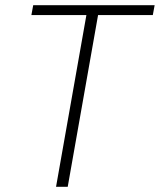

<svg xmlns="http://www.w3.org/2000/svg" viewBox="-20 -720 616 740"><path d="M196 0 313 -662H101L108 -700H576L569 -662H358L241 0Z"/></svg>

Font: DM Sans 11pt ExtraLight
Style: Italic
Weight: 250
Italic angle: -10°
Version: Version 4.004;gftools[0.9.30]